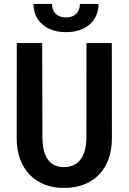

<svg xmlns="http://www.w3.org/2000/svg" viewBox="-20 -925 640 955"><path d="M536.1 -710.9H410.2L409.7 -237.8Q409.2 -203.6 401.9 -176.5Q394.5 -149.4 379.9 -130.9Q366.2 -112.8 345.2 -103.3Q324.2 -93.8 297.4 -93.8Q272 -93.8 252.4 -102.8Q232.9 -111.8 219.7 -129.4Q205.6 -147.9 198.5 -175.3Q191.4 -202.6 190.9 -237.8L189.9 -710.9H63.5L63 -237.8Q63 -180.2 79.8 -134Q96.7 -87.9 127.4 -56.2Q158.2 -24.4 201.2 -7.3Q244.1 9.8 297.4 9.8Q353.5 9.8 397.7 -7.3Q441.9 -24.4 472.7 -56.6Q503.4 -88.4 520 -134.3Q536.6 -180.2 536.6 -237.8ZM470.2 -905.3H377.4Q377.4 -892.6 373.5 -880.1Q369.6 -867.7 361.8 -858.9Q353 -849.6 340.1 -844Q327.1 -838.4 308.6 -838.4Q289.6 -838.4 276.4 -844Q263.2 -849.6 254.9 -858.4Q246.6 -867.7 242.7 -879.9Q238.8 -892.1 238.8 -905.3H146.5Q146.5 -874.5 157.7 -848.6Q168.9 -822.8 190.4 -804.2Q210.9 -785.6 241 -775.4Q271 -765.1 308.6 -765.1Q345.7 -765.1 375.7 -775.4Q405.8 -785.6 426.8 -804.2Q447.8 -822.8 459 -848.6Q470.2 -874.5 470.2 -905.3Z"/></svg>

Font: Roboto Mono SemiBold
Style: Regular
Weight: 600
Monospace: yes
Designer: Google
Version: Version 3.000